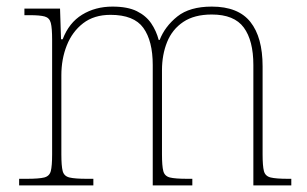

<svg xmlns="http://www.w3.org/2000/svg" viewBox="-20 -562 931 582"><path d="M38 0V-20H61Q98 -20 114 -24Q130 -28 134 -43.5Q138 -59 138 -94V-442Q138 -477 134 -492.5Q130 -508 115.5 -512Q101 -516 71 -516H54V-536H162L165 -443H170Q189 -493 229 -517.5Q269 -542 321 -542Q367 -542 395 -528Q423 -514 438.5 -491Q454 -468 461 -441H464Q480 -482 517.5 -512Q555 -542 622 -542Q702 -542 739 -495.5Q776 -449 776 -361V-94Q776 -59 780 -43.5Q784 -28 800.5 -24Q817 -20 853 -20H863V0H748V-365Q748 -439 719 -478.5Q690 -518 622 -518Q569 -518 535.5 -495.5Q502 -473 486.5 -434.5Q471 -396 471 -349V-94Q471 -59 475 -43.5Q479 -28 495 -24Q511 -20 548 -20H563V0H443V-365Q443 -438 414.5 -477.5Q386 -517 315 -517Q265 -517 232 -491.5Q199 -466 182.5 -424.5Q166 -383 166 -334V-94Q166 -59 170 -43.5Q174 -28 190.5 -24Q207 -20 243 -20H263V0Z"/></svg>

Font: Noto Serif Tamil Thin
Style: Regular
Weight: 100
Designer: Indian Type Foundry, Tom Grace, and the Monotype Design Team
Foundry: Monotype Imaging Inc.
Version: Version 2.004; ttfautohint (v1.8.4.7-5d5b)